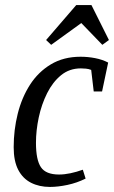

<svg xmlns="http://www.w3.org/2000/svg" viewBox="-20 -729 450 758"><path d="M177 9Q135 9 102.5 -7.5Q70 -24 52 -58.5Q34 -93 34 -148Q34 -216 50 -280Q66 -344 98.5 -394.5Q131 -445 181 -475Q231 -505 298 -505Q327 -505 355.5 -499.5Q384 -494 407 -482L383 -368H350L340 -453Q330 -457 319 -458Q308 -459 299 -459Q254 -459 221 -432Q188 -405 166 -361Q144 -317 133 -265.5Q122 -214 122 -165Q122 -98 141.5 -69Q161 -40 213 -40Q234 -40 258 -45Q282 -50 307 -59L318 -24Q284 -7 246.5 1Q209 9 177 9ZM182 -552 162 -571 281 -709H341L410 -571L384 -552L301 -638Z"/></svg>

Font: Manuale
Style: Italic
Weight: 400
Italic angle: -11°
Designer: Eduardo Tunni / Pablo Cosgaya
Foundry: Eduardo Tunni / Pablo Cosgaya
Version: Version 1.002